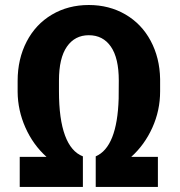

<svg xmlns="http://www.w3.org/2000/svg" viewBox="-20 -740 712 760"><path d="M358.9 -121.1Q443.8 -157.7 449.7 -349.6L450.2 -420.9Q450.2 -510.3 418.9 -555.4Q387.7 -600.6 331.5 -600.6Q276.4 -600.6 244.9 -555.4Q213.4 -510.3 213.4 -420.9V-378.4Q213.4 -268.6 237.3 -203.9Q261.2 -139.2 308.1 -121.1V0H58.1V-119.1H164.1Q110.8 -167 80.6 -235.1Q50.3 -303.2 49.8 -376.5V-419.9Q49.8 -506.3 85.4 -575.2Q121.1 -644 185.5 -682.1Q250 -720.2 331.5 -720.2Q412.1 -720.2 476.3 -682.9Q540.5 -645.5 576.4 -578.4Q612.3 -511.2 613.8 -427.2V-378.4Q613.8 -302.7 583 -234.6Q552.2 -166.5 499.5 -119.1H605V0H358.9Z"/></svg>

Font: RobotoInd
Style: Bold
Weight: 700
Designer: Google
Version: Version 2.001150; 2014